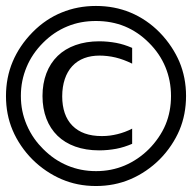

<svg xmlns="http://www.w3.org/2000/svg" viewBox="-20 -683 642 642"><path d="M300.8 -61C341.8 -61 379.9 -68.4 415.5 -83.5C452.6 -99.1 486.8 -123 513.7 -149.9C543 -179.2 565.9 -214.4 580.1 -248C594.7 -282.7 602.1 -321.3 602.1 -362.3C602.1 -402.8 594.7 -441.4 579.6 -477.1C566.4 -507.8 544.9 -543 513.2 -575.2C485.8 -603 452.6 -626 416 -641.1C380.4 -655.8 342.3 -663.1 300.8 -663.1C259.8 -663.1 221.7 -655.8 186 -641.1C152.3 -627.4 119.1 -606 88.9 -575.2C59.1 -544.9 37.1 -511.7 22.5 -477.1C7.3 -441.4 0 -402.3 0 -361.8C0 -320.8 7.3 -282.7 22 -248C37.1 -211.9 61 -177.2 88.4 -149.9C116.7 -121.6 150.9 -98.6 186.5 -83.5C221.2 -68.8 258.3 -61 300.8 -61ZM301.3 -110.8C266.1 -110.8 234.9 -117.2 205.6 -129.4C174.3 -142.6 148.9 -160.2 124 -185.1C105 -204.1 84.5 -229.5 68.8 -266.6C56.2 -296.9 49.8 -327.1 49.8 -362.3C49.8 -397 56.2 -428.2 68.8 -458.5C81.1 -488.3 99.6 -515.6 124 -540C148.4 -564.5 175.3 -582.5 205.1 -594.7C234.4 -606.9 266.1 -612.8 300.8 -612.8C335.4 -612.8 367.7 -606.9 397.5 -594.7C426.8 -582.5 453.6 -564.5 478 -540C502 -516.1 520.5 -489.3 533.2 -458.5C545.4 -428.7 551.8 -397 551.8 -361.8C551.8 -328.1 545.9 -295.9 533.7 -266.6C521.5 -236.8 500 -206.5 478 -184.6C455.1 -161.6 426.8 -142.1 396.5 -129.4C367.2 -117.2 335.9 -110.8 301.3 -110.8ZM311.5 -180.2C331.5 -180.2 350.1 -182.1 368.7 -185.5C387.2 -189 404.8 -194.8 421.9 -202.1V-252.9C406.2 -244.6 388.7 -238.3 372.6 -234.4C356.4 -230.5 340.8 -228 320.8 -228C276.9 -228 245.1 -239.7 222.2 -262.7C199.2 -285.6 188 -319.8 188 -360.8C188 -403.8 200.2 -438.5 221.2 -461.4C244.1 -486.3 275.9 -497.1 313 -497.1C329.1 -497.1 348.6 -495.1 366.7 -490.7C384.8 -486.3 402.8 -479.5 421.9 -470.2V-522.9C402.3 -531.2 386.7 -536.1 368.7 -539.6C350.1 -543 331.1 -544.9 311.5 -544.9C253.4 -544.9 205.1 -527.3 172.9 -496.1C139.6 -463.9 122.1 -417 122.1 -361.8C122.1 -306.2 140.1 -260.3 172.4 -229C204.6 -197.8 252 -180.2 311.5 -180.2Z"/></svg>

Font: Hack
Style: Oblique
Weight: 400
Italic angle: -12°
Monospace: yes
Designer: Christopher Simpkins
Foundry: Christopher Simpkins
Version: Version 2.010